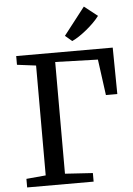

<svg xmlns="http://www.w3.org/2000/svg" viewBox="-64 -1035 749 1082"><g transform="rotate(-5 311.0 -494.0)"><path d="M45 0V-48.5L155 -58.5V-680L48 -693.5V-743H594L597 -480H532.5L505 -683L264 -690.5V-58.5L421 -48.5V0ZM369.5 -800 331.5 -832.5 452 -987.5 527 -928.5Q513.5 -910.5 494.2 -891.2Q475 -872 453.2 -854.2Q431.5 -836.5 410 -822.2Q388.5 -808 370.5 -800Z"/></g></svg>

Font: Merriweather 20pt
Style: Regular
Weight: 400
Version: Version 2.100